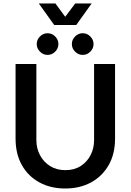

<svg xmlns="http://www.w3.org/2000/svg" viewBox="-20 -1066 747 1098"><path d="M353 12Q270 12 206 -22.5Q142 -57 105.5 -121Q69 -185 69 -274V-700H188V-264Q188 -218 208.5 -179Q229 -140 266 -116.5Q303 -93 354 -93Q405 -93 441.5 -116.5Q478 -140 498 -179Q518 -218 518 -264V-700H638V-274Q638 -185 601 -121Q564 -57 500 -22.5Q436 12 353 12ZM453 -752Q428 -752 409.5 -770.5Q391 -789 391 -814Q391 -839 409.5 -857.5Q428 -876 453 -876Q478 -876 496.5 -857.5Q515 -839 515 -814Q515 -789 496.5 -770.5Q478 -752 453 -752ZM252 -752Q227 -752 208.5 -770.5Q190 -789 190 -814Q190 -839 208.5 -857.5Q227 -876 252 -876Q277 -876 295.5 -857.5Q314 -839 314 -814Q314 -789 295.5 -770.5Q277 -752 252 -752ZM290 -923 202 -1046H297L353 -970L410 -1046H504L416 -923Z"/></svg>

Font: MuseoModerno Thin Medium
Style: Regular
Weight: 500
Version: Version 1.003